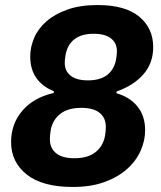

<svg xmlns="http://www.w3.org/2000/svg" viewBox="-20 -730 640 762"><path d="M269 12Q148 12 86 -37.5Q24 -87 24 -166Q24 -239 69 -291Q114 -343 193 -361L194 -368Q150 -385 125 -419.5Q100 -454 100 -506Q100 -543 115.5 -579.5Q131 -616 164 -645Q197 -674 247.5 -692Q298 -710 367 -710Q477 -710 532.5 -664Q588 -618 588 -543Q588 -480 549.5 -435.5Q511 -391 443 -367L442 -360Q495 -345 525.5 -307.5Q556 -270 556 -213Q556 -172 538 -131.5Q520 -91 484 -59Q448 -27 394.5 -7.5Q341 12 269 12ZM275 -102Q329 -102 359.5 -126.5Q390 -151 397 -192Q399 -206 399.5 -212.5Q400 -219 400 -227Q400 -262 375.5 -282Q351 -302 303 -302Q249 -302 218.5 -277.5Q188 -253 181 -212Q179 -198 178.5 -191.5Q178 -185 178 -177Q178 -142 202.5 -122Q227 -102 275 -102ZM329 -411Q378 -411 406 -433Q434 -455 441 -496Q444 -514 444 -527Q444 -559 420.5 -577.5Q397 -596 352 -596Q303 -596 275 -574Q247 -552 240 -511Q237 -493 237 -480Q237 -448 260.5 -429.5Q284 -411 329 -411Z"/></svg>

Font: IBM Plex Mono
Style: Bold Italic
Weight: 700
Italic angle: -9°
Monospace: yes
Designer: Mike Abbink, Paul van der Laan, Pieter van Rosmalen
Foundry: Bold Monday
Version: Version 2.3